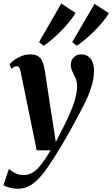

<svg xmlns="http://www.w3.org/2000/svg" viewBox="-55 -856 656 1122"><path d="M65.5 -438Q62 -455.5 56.8 -462.2Q51.5 -469 43.5 -469Q35 -469 27.8 -465.2Q20.5 -461.5 11.5 -454L0.5 -480Q10.5 -492 28.5 -505.5Q46.5 -519 70.5 -528.5Q94.5 -538 123 -538Q150 -538 166.5 -528.2Q183 -518.5 191.8 -499.8Q200.5 -481 205 -454Q210.5 -419.5 216.8 -378.2Q223 -337 229.8 -293Q236.5 -249 243 -205.8Q249.5 -162.5 256 -124L271 -26L320.5 -123Q339 -160.5 353 -192.5Q367 -224.5 376.5 -252.8Q386 -281 390.8 -306Q395.5 -331 395.5 -353.5Q395 -380.5 386 -400.2Q377 -420 368 -437.8Q359 -455.5 359 -478Q359 -504.5 376 -521.2Q393 -538 419.5 -538Q445.5 -538 462.2 -525Q479 -512 486.8 -490.8Q494.5 -469.5 494.5 -445.5Q494.5 -403.5 482.5 -360.8Q470.5 -318 450.2 -274.2Q430 -230.5 404.5 -184.5Q389.5 -155.5 373.2 -126Q357 -96.5 340.5 -67.2Q324 -38 306.8 -9Q289.5 20 271.5 48.8Q253.5 77.5 234 106Q205 150.5 176.2 182.2Q147.5 214 116.5 230.5Q85.5 247 49 247Q24 247 2 241Q-20 235 -35 226.5L-3 131.5Q7.5 140.5 30.2 153.8Q53 167 82 167Q115 167 141 149Q167 131 190.8 98.5Q214.5 66 241 22.5H159.5ZM199.5 -588.5 173 -610 303 -835.5 386.5 -780.5Q376 -762 359.5 -740.5Q343 -719 322.5 -696.8Q302 -674.5 280.2 -654Q258.5 -633.5 237.8 -616.5Q217 -599.5 199.5 -588.5ZM393.5 -588.5 367 -610 497.5 -833.5 581 -779Q568 -755 545.2 -727.8Q522.5 -700.5 495.5 -673.8Q468.5 -647 441.8 -624.8Q415 -602.5 393.5 -588.5Z"/></svg>

Font: Merriweather 96pt
Style: Bold Italic
Weight: 700
Italic angle: -7.8°
Version: Version 2.101